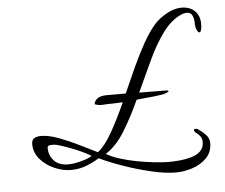

<svg xmlns="http://www.w3.org/2000/svg" viewBox="-47 -672 850 726"><g transform="rotate(-5 378.0 -309.5)"><path d="M332 -279Q322 -279 317.5 -281Q313 -283 308 -284Q314 -314 357 -314Q375 -314 393 -314Q411 -314 429 -314Q450 -362 472 -410Q494 -458 517 -499Q540 -540 564 -567Q581 -586 610 -602.5Q639 -619 667 -619Q699 -619 717.5 -600.5Q736 -582 736 -552Q736 -520 726 -520Q722 -520 717 -530.5Q712 -541 712 -560Q712 -574 706 -586Q700 -598 685 -598Q678 -598 669 -595Q628 -579 595.5 -535.5Q563 -492 535.5 -433Q508 -374 480 -313Q506 -313 531.5 -312.5Q557 -312 582 -312Q591 -312 591 -309Q591 -306 580.5 -302Q570 -298 559 -297Q548 -295 532.5 -293.5Q517 -292 496 -290Q482 -288 468 -287Q440 -225 407.5 -172Q375 -119 334 -93Q354 -81 384 -71.5Q414 -62 448 -55.5Q482 -49 514.5 -45.5Q547 -42 570 -42Q587 -42 609.5 -44Q632 -46 653.5 -52Q675 -58 689 -71Q703 -84 703 -106Q703 -120 696 -128.5Q689 -137 681.5 -142.5Q674 -148 674 -153Q674 -158 678 -158Q680 -158 684 -157.5Q688 -157 690 -155Q705 -145 718 -131.5Q731 -118 731 -100Q731 -65 708.5 -42.5Q686 -20 654 -10Q622 0 593 0Q552 0 499 -12.5Q446 -25 394.5 -43Q343 -61 306 -79Q281 -64 255 -54Q229 -44 198 -44Q167 -44 135 -58Q103 -72 81.5 -97Q60 -122 60 -154Q60 -170 70 -176Q80 -182 95 -182Q125 -182 163.5 -167.5Q202 -153 240 -134Q278 -115 305 -102Q333 -124 360.5 -173Q388 -222 415 -282Q394 -281 378.5 -280.5Q363 -280 351 -280Q346 -279 341 -279Q336 -279 332 -279ZM189 -66Q208 -66 236 -73Q264 -80 280 -90Q268 -98 248 -107.5Q228 -117 205.5 -125.5Q183 -134 165.5 -139.5Q148 -145 140 -145Q128 -145 122.5 -143.5Q117 -142 117 -134Q117 -106 135.5 -86Q154 -66 189 -66Z"/></g></svg>

Font: Ephesis
Style: Regular
Weight: 400
Designer: Robert E. Leuschke
Foundry: Robert E. Leuschke
Version: Version 1.010; ttfautohint (v1.8.3)